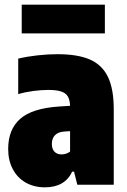

<svg xmlns="http://www.w3.org/2000/svg" viewBox="-20 -791 544 822"><path d="M467 -323V0H311L297 -56H289Q257.5 11 172 11Q126 11 90.2 -9.2Q54.5 -29.5 34.8 -66.8Q15 -104 15 -153Q15 -237 66.5 -282.2Q118 -327.5 233 -335L280 -338Q279 -363.5 270.5 -378Q262 -392.5 242.2 -399.2Q222.5 -406 187 -406Q157 -406 122.8 -401.5Q88.5 -397 58 -388V-540Q95 -549 140 -554Q185 -559 226 -559Q312.5 -559 364.8 -536.2Q417 -513.5 442 -462Q467 -410.5 467 -323ZM280 -142V-229.5L257 -228Q230 -226.5 216 -212.8Q202 -199 202 -175Q202 -153 213.2 -141.5Q224.5 -130 243 -130Q264 -130 280 -142ZM73 -648V-771H429V-648Z"/></svg>

Font: Encode Sans Condensed Black
Style: Regular
Weight: 900
Width: 3
Designer: Multiple Designers
Foundry: Impallari Type
Version: Version 2.000